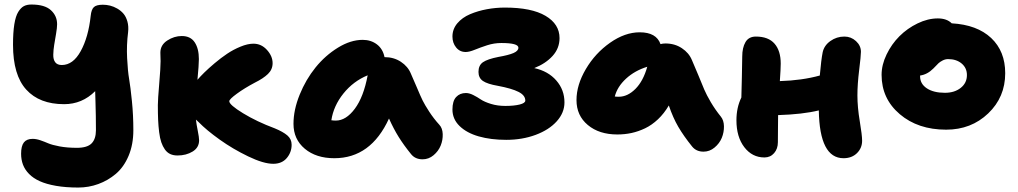

<svg xmlns="http://www.w3.org/2000/svg" viewBox="-20 -652 4544 857"><path d="M329.1 185.1Q273.4 185.1 230 177.5Q186.5 169.9 157.5 156.7Q128.4 143.6 109.6 124.3Q90.8 105 82.5 82.8Q74.2 60.5 74.2 34.2Q74.2 -0.5 86.7 -16.4Q99.1 -32.2 126 -32.2Q141.6 -32.2 160.2 -25.9Q178.7 -19.5 195.6 -12.2Q212.4 -4.9 246.3 1.5Q280.3 7.8 323.2 7.8Q369.6 7.8 388.9 -12Q408.2 -31.7 408.2 -70.8Q408.2 -103.5 407.7 -134.3Q407.2 -165 406.2 -196.8Q405.3 -228.5 404.8 -245.1Q346.7 -187 266.1 -187Q156.2 -187 97.2 -252Q38.1 -316.9 38.1 -452.1Q38.1 -506.8 43.9 -543.5Q49.8 -580.1 61.5 -598.9Q73.2 -617.7 86.9 -624.8Q100.6 -631.8 120.1 -631.8Q179.7 -631.8 207.3 -606.4Q234.9 -581.1 234.9 -543.9Q234.9 -528.3 230.2 -501Q225.6 -473.6 221.9 -451.7Q218.3 -429.7 217.8 -408Q217.3 -386.2 226.6 -374Q235.8 -361.8 255.9 -361.8Q306.2 -361.8 340.3 -423.8Q374.5 -485.8 384.8 -581.1Q387.7 -609.9 399.2 -620.4Q410.6 -630.9 439 -630.9Q455.1 -630.9 471.2 -627Q487.3 -623 503.4 -613.8Q519.5 -604.5 531 -591.1Q542.5 -577.6 548.6 -556.2Q554.7 -534.7 551.8 -508.8Q544.4 -450.7 547.4 -392.6Q550.3 -334.5 556.4 -299.1Q562.5 -263.7 568.8 -200.9Q575.2 -138.2 575.2 -70.8Q575.2 -6.8 554 43.5Q532.7 93.8 497.3 123.8Q461.9 153.8 418.9 169.4Q376 185.1 329.1 185.1Z M772.5 42Q753.4 42 739.5 35.4Q725.6 28.8 715.8 14.9Q706.1 1 700 -16.8Q693.8 -34.7 690.4 -61.8Q687 -88.9 685.8 -116.7Q684.6 -144.5 684.6 -183.1Q684.6 -207 690.7 -278.3Q696.8 -349.6 696.8 -378.9Q696.8 -384.3 696.3 -397.5Q695.8 -410.6 695.8 -417Q695.8 -451.2 726.6 -471.2Q757.3 -491.2 791.5 -491.2Q830.6 -491.2 849.1 -463.1Q867.7 -435.1 867.7 -388.2Q867.7 -362.3 861.3 -295.9Q874 -310.5 892.1 -328.4Q910.2 -346.2 938.2 -369.9Q966.3 -393.6 993.9 -412.1Q1021.5 -430.7 1053.5 -443.8Q1085.4 -457 1111.3 -457Q1146.5 -457 1171.6 -429.2Q1196.8 -401.4 1196.8 -370.1Q1196.8 -341.8 1176 -321.8Q1155.3 -301.8 1117.7 -283.2Q1070.8 -258.3 1037.1 -233.6Q1003.4 -209 1003.4 -200.2Q1003.4 -184.1 1064.9 -146.5Q1126.5 -108.9 1206.5 -79.1Q1243.2 -64 1262.5 -47.6Q1281.7 -31.2 1281.7 -5.9Q1281.7 27.8 1260 53.5Q1238.3 79.1 1199.7 79.1Q1156.2 79.1 1087.9 46.1Q1019.5 13.2 960.7 -28.8Q901.9 -70.8 866.7 -106.9Q864.7 -108.9 860.6 -112.5Q856.4 -116.2 854.5 -118.2Q856.9 -97.2 862.8 -67.9Q868.7 -38.6 868.7 -25.9Q868.7 6.8 839.8 24.4Q811 42 772.5 42Z M1472.2 54.2Q1391.1 54.2 1340.6 12Q1290 -30.3 1290 -99.1Q1290 -161.6 1317.6 -229.5Q1345.2 -297.4 1388.4 -350.8Q1431.6 -404.3 1488.3 -439.2Q1544.9 -474.1 1599.1 -474.1Q1635.7 -474.1 1662.4 -453.9Q1689 -433.6 1696.3 -397Q1737.8 -397 1769.3 -376.2Q1800.8 -355.5 1814 -323.2Q1822.3 -305.7 1839.8 -263.7Q1857.4 -221.7 1866.7 -202.9Q1876 -184.1 1896 -153.3Q1916 -122.6 1940.9 -95.2Q1955.1 -80.1 1956.1 -53.5Q1957 -26.9 1947 -2.2Q1937 22.5 1915.3 40.8Q1893.6 59.1 1866.2 59.1Q1833.5 59.1 1814.9 36.1Q1781.7 -4.9 1759.3 -41Q1736.8 -77.1 1716.3 -123Q1635.3 54.2 1472.2 54.2ZM1479 -113.8Q1524.4 -113.8 1563.7 -166.5Q1603 -219.2 1621.1 -315.9Q1557.1 -289.6 1512.9 -234.6Q1468.8 -179.7 1459 -115.2Q1469.2 -113.8 1479 -113.8Z M2239.7 -27.8Q2170.9 -27.8 2116.9 -43.2Q2063 -58.6 2031.2 -89.6Q1999.5 -120.6 1999.5 -163.1Q1999.5 -201.2 2016.1 -219Q2032.7 -236.8 2059.6 -236.8Q2074.7 -236.8 2092.5 -227.8Q2110.4 -218.8 2126.2 -208Q2142.1 -197.3 2171.4 -188.2Q2200.7 -179.2 2235.8 -179.2Q2274.4 -179.2 2299.6 -185.5Q2324.7 -191.9 2324.7 -203.1Q2324.7 -226.6 2294.4 -241.9Q2264.2 -257.3 2201.7 -269Q2155.8 -276.9 2135.7 -290.5Q2115.7 -304.2 2115.7 -331.1Q2115.7 -360.4 2135.7 -374.3Q2155.8 -388.2 2204.6 -397.9Q2250 -405.8 2272 -415.3Q2293.9 -424.8 2293.9 -439Q2293.9 -460 2217.8 -460Q2185.5 -460 2154.5 -450Q2123.5 -439.9 2099.1 -429.9Q2074.7 -419.9 2058.6 -419.9Q2032.2 -419.9 2015.9 -440.2Q1999.5 -460.4 1999.5 -488.8Q1999.5 -522 2021.2 -547.9Q2043 -573.7 2078.1 -588.6Q2113.3 -603.5 2153.1 -610.8Q2192.9 -618.2 2233.9 -618.2Q2352.5 -618.2 2415 -581.3Q2477.5 -544.4 2477.5 -481.9Q2477.5 -436.5 2446.5 -402.3Q2415.5 -368.2 2364.7 -348.1Q2426.8 -334.5 2463.1 -292.7Q2499.5 -251 2499.5 -194.8Q2499.5 -148.9 2465.1 -110.6Q2430.7 -72.3 2370.8 -50Q2311 -27.8 2239.7 -27.8Z M2735.4 -51.8Q2654.3 -51.8 2603.8 -94Q2553.2 -136.2 2553.2 -205.1Q2553.2 -272.9 2595 -343.8Q2636.7 -414.6 2703.1 -461.2Q2769.5 -507.8 2835.4 -507.8Q2909.7 -507.8 2928.2 -455.1Q2938.5 -458 2950.2 -458Q2991.7 -458 3023.4 -437Q3055.2 -416 3068.4 -383.8Q3080.1 -357.9 3096.7 -317.1Q3113.3 -276.4 3123.3 -252.7Q3133.3 -229 3152.8 -195.8Q3172.4 -162.6 3197.3 -131.8Q3210.9 -115.2 3211.4 -88.4Q3211.9 -61.5 3201.7 -36.6Q3191.4 -11.7 3169.4 6.6Q3147.5 24.9 3120.1 24.9Q3087.9 24.9 3069.3 2Q3031.2 -45.4 3007.6 -85.9Q2983.9 -126.5 2965.3 -181.2Q2944.3 -145.5 2917 -119.6Q2889.6 -93.8 2859.4 -79.3Q2829.1 -64.9 2798.6 -58.3Q2768.1 -51.8 2735.4 -51.8ZM2742.2 -220.2Q2781.2 -220.2 2816.2 -255.1Q2851.1 -290 2869.1 -354Q2813.5 -336.9 2774.4 -301Q2735.4 -265.1 2724.1 -221.2Q2730 -220.2 2742.2 -220.2Z M3392.1 50.8Q3337.4 50.8 3302.2 4.9Q3267.1 -41 3267.1 -115.2Q3267.1 -171.9 3289.1 -216.8Q3289.6 -241.2 3291.3 -305.2Q3293 -369.1 3293 -399.9Q3293 -439 3307.4 -463.9Q3321.8 -488.8 3354 -488.8Q3409.7 -488.8 3437.3 -457Q3464.8 -425.3 3464.8 -368.2Q3464.8 -345.7 3460.9 -290Q3560.1 -293 3639.2 -314.9Q3645.5 -386.2 3651.9 -418Q3658.2 -448.7 3686.3 -468.8Q3714.4 -488.8 3749 -488.8Q3778.8 -488.8 3800.8 -468.5Q3822.8 -448.2 3822.8 -420.9Q3822.8 -402.8 3814.9 -339.4Q3807.1 -275.9 3807.1 -226.1Q3807.1 -173.8 3817.6 -111.1Q3828.1 -48.3 3828.1 -23.9Q3828.1 8.8 3805.2 31.5Q3782.2 54.2 3745.1 54.2Q3638.2 54.2 3634.8 -159.2Q3563 -141.6 3453.1 -138.2Q3453.1 -124 3452.6 -84.7Q3452.1 -45.4 3452.1 -17.1Q3452.1 12.2 3435.3 31.5Q3418.5 50.8 3392.1 50.8Z M4203.1 -73.2Q4077.6 -73.2 3996.3 -142.3Q3915 -211.4 3915 -317.9Q3915 -362.8 3937.3 -408.9Q3959.5 -455.1 3994.6 -490.2Q4029.8 -525.4 4075.7 -547.6Q4121.6 -569.8 4166 -569.8Q4206.1 -569.8 4228 -547.9Q4341.3 -541.5 4404.1 -482.4Q4466.8 -423.3 4466.8 -325.2Q4466.8 -218.3 4390.9 -145.8Q4314.9 -73.2 4203.1 -73.2ZM4086.9 -311Q4086.9 -277.8 4116.9 -257.8Q4147 -237.8 4197.8 -237.8Q4240.7 -237.8 4268.3 -259.8Q4295.9 -281.7 4295.9 -316.9Q4295.9 -348.6 4272.5 -368.4Q4249 -388.2 4211.9 -388.2Q4199.2 -388.2 4187.5 -382.1Q4175.8 -376 4169.2 -369.9Q4162.6 -363.8 4146 -346.2Q4119.1 -319.3 4086.9 -314.9Z"/></svg>

Font: Shantell Sans Irregular Bouncy
Style: Regular
Weight: 800
Designer: Stephen Nixon, Anya Danilova, Shantell Martin
Foundry: Arrow Type
Version: Version 1.006;[9816181b4]